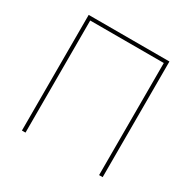

<svg xmlns="http://www.w3.org/2000/svg" viewBox="-161 -887 1043 1046"><g transform="rotate(30 360.5 -364.0)"><path d="M614.3 -727.5V0H591.8V-705.1H128.9V0H106.4V-727.5Z"/></g></svg>

Font: Inter 18pt Thin
Style: Regular
Weight: 250
Designer: Rasmus Andersson
Foundry: rsms
Version: Version 4.001;git-66647c0bb